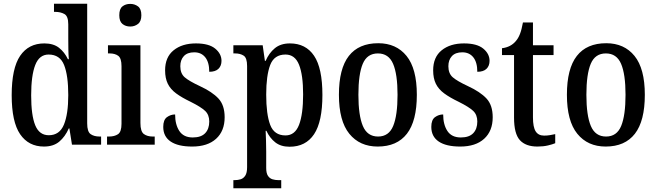

<svg xmlns="http://www.w3.org/2000/svg" viewBox="-20 -780 3541 1035"><path d="M217 10Q134 10 88.5 -56.5Q43 -123 43 -267Q43 -412 88.5 -479Q134 -546 219 -546Q268 -546 298 -522.5Q328 -499 346 -461H351Q349 -485 348.5 -513.5Q348 -542 348 -569V-649Q348 -693 327 -704.5Q306 -716 278 -716H271V-760H450V-115Q450 -70 468.5 -57Q487 -44 517 -44H525V0H368L354 -88H351Q331 -43 299.5 -16.5Q268 10 217 10ZM243 -51Q301 -51 324.5 -108Q348 -165 348 -267Q348 -373 325.5 -429.5Q303 -486 242 -486Q192 -486 170 -429.5Q148 -373 148 -266Q148 -158 170 -104.5Q192 -51 243 -51Z M682 -637Q657 -637 640 -651Q623 -665 623 -698Q623 -732 640 -745.5Q657 -759 682 -759Q706 -759 724 -745.5Q742 -732 742 -698Q742 -665 724 -651Q706 -637 682 -637ZM557 0V-44H568Q597 -44 616 -56.5Q635 -69 635 -113V-423Q635 -466 617.5 -479Q600 -492 571 -492H562V-536H737V-117Q737 -71 755.5 -57.5Q774 -44 803 -44H814V0Z M1016 10Q940 10 900 -17Q860 -44 860 -96Q860 -134 880 -148.5Q900 -163 924 -163Q924 -108 947 -73.5Q970 -39 1019 -39Q1064 -39 1086 -62Q1108 -85 1108 -125Q1108 -161 1086 -182Q1064 -203 1008 -231Q960 -254 929.5 -276.5Q899 -299 884.5 -328.5Q870 -358 870 -401Q870 -472 916 -509Q962 -546 1036 -546Q1106 -546 1140 -518Q1174 -490 1174 -452Q1174 -425 1157.5 -409Q1141 -393 1108 -393Q1108 -444 1086.5 -471Q1065 -498 1027 -498Q990 -498 971 -477.5Q952 -457 952 -423Q952 -384 975.5 -363.5Q999 -343 1057 -316Q1124 -285 1157.5 -249Q1191 -213 1191 -148Q1191 -74 1145 -32Q1099 10 1016 10Z M1238 235V191H1246Q1262 191 1277 186.5Q1292 182 1302 167Q1312 152 1312 121V-424Q1312 -468 1293.5 -480Q1275 -492 1248 -492H1238V-536H1396L1408 -452H1412Q1430 -494 1461.5 -520Q1493 -546 1543 -546Q1628 -546 1673 -479.5Q1718 -413 1718 -268Q1718 -124 1673 -56.5Q1628 11 1541 11Q1494 11 1464 -12.5Q1434 -36 1416 -75H1412Q1413 -51 1414 -21.5Q1415 8 1415 38V125Q1415 154 1424.5 168Q1434 182 1449 186.5Q1464 191 1480 191H1496V235ZM1519 -50Q1570 -50 1592 -107Q1614 -164 1614 -271Q1614 -376 1592 -431Q1570 -486 1519 -486Q1458 -486 1436.5 -429.5Q1415 -373 1415 -270Q1415 -164 1436.5 -107Q1458 -50 1519 -50Z M2016 10Q1919 10 1863 -59Q1807 -128 1807 -269Q1807 -410 1860.5 -478.5Q1914 -547 2019 -547Q2116 -547 2171.5 -478.5Q2227 -410 2227 -269Q2227 -128 2173.5 -59Q2120 10 2016 10ZM2018 -44Q2076 -44 2099.5 -101Q2123 -158 2123 -269Q2123 -380 2099 -436Q2075 -492 2017 -492Q1959 -492 1935.5 -436Q1912 -380 1912 -269Q1912 -158 1936 -101Q1960 -44 2018 -44Z M2461 10Q2385 10 2345 -17Q2305 -44 2305 -96Q2305 -134 2325 -148.5Q2345 -163 2369 -163Q2369 -108 2392 -73.5Q2415 -39 2464 -39Q2509 -39 2531 -62Q2553 -85 2553 -125Q2553 -161 2531 -182Q2509 -203 2453 -231Q2405 -254 2374.5 -276.5Q2344 -299 2329.5 -328.5Q2315 -358 2315 -401Q2315 -472 2361 -509Q2407 -546 2481 -546Q2551 -546 2585 -518Q2619 -490 2619 -452Q2619 -425 2602.5 -409Q2586 -393 2553 -393Q2553 -444 2531.5 -471Q2510 -498 2472 -498Q2435 -498 2416 -477.5Q2397 -457 2397 -423Q2397 -384 2420.5 -363.5Q2444 -343 2502 -316Q2569 -285 2602.5 -249Q2636 -213 2636 -148Q2636 -74 2590 -32Q2544 10 2461 10Z M2877 10Q2814 10 2782.5 -24.5Q2751 -59 2751 -146V-483H2686V-520Q2734 -526 2761 -559Q2774 -574 2783 -597Q2792 -620 2799 -659H2853V-536H2964V-483H2853V-147Q2853 -95 2867.5 -72Q2882 -49 2913 -49Q2930 -49 2944.5 -51.5Q2959 -54 2973 -57V-8Q2959 -2 2934 4Q2909 10 2877 10Z M3245 10Q3148 10 3092 -59Q3036 -128 3036 -269Q3036 -410 3089.5 -478.5Q3143 -547 3248 -547Q3345 -547 3400.5 -478.5Q3456 -410 3456 -269Q3456 -128 3402.5 -59Q3349 10 3245 10ZM3247 -44Q3305 -44 3328.5 -101Q3352 -158 3352 -269Q3352 -380 3328 -436Q3304 -492 3246 -492Q3188 -492 3164.5 -436Q3141 -380 3141 -269Q3141 -158 3165 -101Q3189 -44 3247 -44Z"/></svg>

Font: Noto Serif Lao Condensed Medium
Style: Regular
Weight: 500
Width: 3
Designer: Monotype Design Team
Foundry: Monotype Imaging Inc.
Version: Version 2.003; ttfautohint (v1.8.4.7-5d5b)